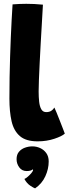

<svg xmlns="http://www.w3.org/2000/svg" viewBox="-20 -738 368 1031"><path d="M328 -20.5Q313 -6.5 271.8 7.2Q230.5 21 182 21Q119.5 21 86.8 -7.2Q54 -35.5 42.2 -87Q30.5 -138.5 30.5 -208.5Q30.5 -266.5 31.5 -322.8Q32.5 -379 34.2 -432.5Q36 -486 38 -535.8Q40 -585.5 42.5 -630.5Q45 -675.5 47.5 -714.5Q87.5 -717.5 121 -717.5Q142.5 -717.5 163.8 -716.5Q185 -715.5 210.5 -713Q208 -666.5 204.8 -612.8Q201.5 -559 198.5 -504.2Q195.5 -449.5 193 -399.2Q190.5 -349 189 -309.5Q187.5 -270 187.5 -247.5Q187.5 -217.5 190.2 -192Q193 -166.5 201.8 -151.2Q210.5 -136 228 -136Q244.5 -136 255 -142.8Q265.5 -149.5 272 -160.5Q275.5 -153.5 283.8 -133.5Q292 -113.5 301.5 -89.2Q311 -65 318.5 -45.5Q326 -26 328 -20.5ZM168.5 273.5Q161.5 271.5 142.8 259.2Q124 247 111 223Q119.5 219.5 130.2 210Q141 200.5 149.2 190.5Q157.5 180.5 157.5 174.5Q157.5 172 157 171Q152 175 144.2 177.8Q136.5 180.5 123 180.5Q98 180.5 83.5 160.8Q69 141 69 117Q69 92 81.8 77Q94.5 62 114 55Q133.5 48 154 48Q175.5 48 195.5 57Q215.5 66 228.5 84Q241.5 102 241.5 129Q241.5 169 223.5 208.5Q205.5 248 168.5 273.5Z"/></svg>

Font: Grandstander Thin ExtraBold
Style: Regular
Weight: 800
Version: Version 1.200